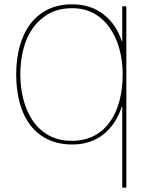

<svg xmlns="http://www.w3.org/2000/svg" viewBox="-20 -659 695 889"><path d="M565 210H546V-165H544Q517 -83 458.5 -36.5Q400 10 315 10Q250 10 201.5 -13.5Q153 -37 120.5 -79.5Q88 -122 71.5 -182Q55 -242 55 -315Q55 -386 71.5 -445.5Q88 -505 120.5 -548Q153 -591 201.5 -615Q250 -639 314 -639Q400 -639 459.5 -592.5Q519 -546 544 -468H546V-630H565ZM548 -315Q548 -378 532.5 -433.5Q517 -489 487.5 -531Q458 -573 414.5 -597Q371 -621 315 -621Q251 -621 205.5 -595Q160 -569 130.5 -526.5Q101 -484 87.5 -428.5Q74 -373 74 -315Q74 -257 87.5 -202Q101 -147 129.5 -103.5Q158 -60 203.5 -33.5Q249 -7 314 -7Q371 -7 415 -30Q459 -53 488.5 -94Q518 -135 533 -191.5Q548 -248 548 -315Z"/></svg>

Font: TypoPRO Sinkin Sans
Style: 100 Thin
Weight: 100
Designer: Keith Bates
Foundry: K-Type
Version: Sinkin Sans (version 1.0)  by Keith Bates   •   © 2014   www